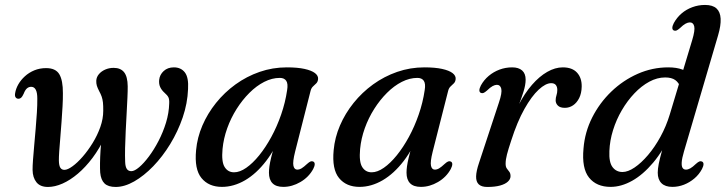

<svg xmlns="http://www.w3.org/2000/svg" viewBox="-20 -738 2906 769"><path d="M110.5 -57.6Q110.3 -72.2 112.2 -98Q114.1 -123.7 117 -155.7Q120 -187.7 122.8 -221.6Q125.7 -255.5 127.7 -286.9Q129.7 -318.4 129.4 -342.4Q129.6 -366.3 123.4 -378.3Q117.3 -390.3 104.9 -390.3Q95.4 -390.3 88 -384Q80.7 -377.8 74.9 -362.7Q69.6 -351.1 64.8 -346.7Q60 -342.4 53.8 -342.4Q46.7 -342.6 42.7 -347.9Q38.7 -353.3 40.5 -364.3Q43.3 -382.3 53.3 -400Q63.4 -417.7 79.7 -432.5Q95.9 -447.3 117.5 -456.3Q139.1 -465.2 164.8 -465.2Q203 -465.2 217.6 -440.6Q232.2 -415.9 231.9 -365Q232.2 -342.2 230.5 -311.9Q228.7 -281.6 226.4 -249.1Q224.1 -216.6 221.5 -186.2Q218.8 -155.8 217.2 -131.7Q215.6 -107.5 215.8 -95.1Q216.2 -74.6 221.7 -66.2Q227.1 -57.7 238.1 -57.7Q250.8 -57.7 270.4 -72Q290 -86.2 311.2 -110.5Q332.3 -134.8 351.2 -165.4Q370 -196 381.8 -229.2Q393.5 -262.4 393.5 -294.2Q393.7 -314.7 392.3 -327.7Q390.8 -340.8 387.2 -351.1Q383.6 -361.5 377.3 -372.8Q370.6 -385.8 367.9 -394.8Q365.2 -403.9 365.6 -414.9Q366.4 -429.3 375.9 -440.7Q385.4 -452.2 401 -459.2Q416.6 -466.2 435.3 -466.2Q463.2 -466.2 477.2 -448.5Q491.1 -430.8 491.5 -392.4Q491.7 -375.6 490.4 -347.1Q489.1 -318.5 487.2 -283.7Q485.2 -248.8 483.5 -212.9Q481.7 -177 481 -144.9Q480.3 -112.7 481.3 -89.7Q481.9 -70.5 487.9 -61.5Q493.9 -52.4 506.1 -52.4Q518.5 -52.4 537.3 -68.2Q556 -84 576.4 -111.3Q596.8 -138.5 615 -173.5Q633.2 -208.6 645 -247.1Q656.7 -285.7 657.7 -323.8Q658.5 -339.4 654.7 -347.8Q650.8 -356.3 638.4 -367Q627.5 -376.8 621.7 -389.1Q615.9 -401.4 617.5 -418.2Q619.7 -438.9 635.7 -453.6Q651.6 -468.2 676.4 -468.2Q704.7 -468.2 720.4 -448Q736 -427.8 733.2 -381.2Q731 -324 711.8 -267.7Q692.5 -211.4 661.8 -161.1Q631.1 -110.8 593.7 -72.1Q556.3 -33.5 517.4 -11.3Q478.5 10.8 443.3 10.8Q413.3 10.8 398.7 -3.2Q384.1 -17.2 381.3 -46.8Q380.3 -61.6 380.6 -84.8Q380.9 -108 382.7 -136.7Q384.5 -165.4 387.6 -195.6L400.9 -190.6Q378.7 -143.2 350.8 -105.9Q322.8 -68.6 292 -42.5Q261.2 -16.4 230.5 -2.8Q199.7 10.8 172.1 10.8Q140.9 10.8 125.9 -8.1Q110.9 -27 110.5 -57.6Z M1161.9 -130.2Q1151.7 -89.5 1155.2 -74.1Q1158.7 -58.6 1170.5 -58.6Q1179.3 -58.6 1188.1 -63.9Q1196.9 -69.2 1210.2 -81.7Q1218.6 -89.3 1224.1 -91.4Q1229.6 -93.4 1234.7 -90.9Q1240.6 -88 1240.5 -80.2Q1240.3 -72.4 1234.4 -61Q1216.6 -28.4 1183.3 -9Q1149.9 10.5 1114.7 10.5Q1085.7 10.5 1071.5 -4Q1057.2 -18.5 1057.2 -46.4Q1057.2 -58 1059.1 -72Q1061 -85.9 1065.9 -106.5Q1070.8 -127.1 1079.9 -158Q1089 -188.9 1103.1 -234.1L1112.6 -216.9Q1085.1 -144.4 1046.1 -93.5Q1007.1 -42.6 961.6 -16Q916.1 10.5 868.9 10.5Q816 10.5 787 -24.8Q758 -60.1 765.4 -136.7Q769.9 -186.9 790.6 -235.2Q811.3 -283.4 845.2 -325.7Q879.1 -367.9 923.4 -400Q967.7 -432 1019.8 -450.1Q1072 -468.2 1128.7 -468.2Q1171.4 -468.2 1199.6 -462Q1227.7 -455.8 1241.5 -445.3Q1255.2 -434.7 1254 -421.3Q1253 -410.5 1246.8 -404.3Q1240.5 -398.1 1233.8 -391.9Q1227 -385.7 1224.1 -374.7ZM871.3 -141.3Q866.5 -89.8 879.8 -68.9Q893 -47.9 917.6 -47.9Q940.4 -47.9 966.3 -65.9Q992.1 -83.8 1018.1 -115.8Q1044 -147.8 1066.7 -189.5Q1089.4 -231.1 1106 -279.1Q1122.7 -327.1 1130 -377Q1134.3 -402.8 1126.4 -414.4Q1118.5 -426 1100.8 -426Q1069.5 -426 1038.3 -410.1Q1007.1 -394.2 978.9 -366Q950.7 -337.9 927.7 -301.6Q904.7 -265.3 890 -224.2Q875.3 -183.1 871.3 -141.3Z M1712.9 -130.2Q1702.7 -89.5 1706.2 -74.1Q1709.7 -58.6 1721.5 -58.6Q1730.3 -58.6 1739.1 -63.9Q1747.9 -69.2 1761.2 -81.7Q1769.6 -89.3 1775.1 -91.4Q1780.6 -93.4 1785.7 -90.9Q1791.6 -88 1791.5 -80.2Q1791.3 -72.4 1785.4 -61Q1767.6 -28.4 1734.3 -9Q1700.9 10.5 1665.7 10.5Q1636.7 10.5 1622.5 -4Q1608.2 -18.5 1608.2 -46.4Q1608.2 -58 1610.1 -72Q1612 -85.9 1616.9 -106.5Q1621.8 -127.1 1630.9 -158Q1640 -188.9 1654.1 -234.1L1663.6 -216.9Q1636.1 -144.4 1597.1 -93.5Q1558.1 -42.6 1512.6 -16Q1467.1 10.5 1419.9 10.5Q1367 10.5 1338 -24.8Q1309 -60.1 1316.4 -136.7Q1320.9 -186.9 1341.6 -235.2Q1362.3 -283.4 1396.2 -325.7Q1430.1 -367.9 1474.4 -400Q1518.7 -432 1570.8 -450.1Q1623 -468.2 1679.7 -468.2Q1722.4 -468.2 1750.6 -462Q1778.7 -455.8 1792.5 -445.3Q1806.2 -434.7 1805 -421.3Q1804 -410.5 1797.8 -404.3Q1791.5 -398.1 1784.8 -391.9Q1778 -385.7 1775.1 -374.7ZM1422.3 -141.3Q1417.5 -89.8 1430.8 -68.9Q1444 -47.9 1468.6 -47.9Q1491.4 -47.9 1517.3 -65.9Q1543.1 -83.8 1569.1 -115.8Q1595 -147.8 1617.7 -189.5Q1640.4 -231.1 1657 -279.1Q1673.7 -327.1 1681 -377Q1685.3 -402.8 1677.4 -414.4Q1669.5 -426 1651.8 -426Q1620.5 -426 1589.3 -410.1Q1558.1 -394.2 1529.9 -366Q1501.7 -337.9 1478.7 -301.6Q1455.7 -265.3 1441 -224.2Q1426.3 -183.1 1422.3 -141.3Z M1905.8 -366Q1899.9 -368.9 1900 -376.7Q1900.2 -384.5 1906.1 -395.9Q1918.2 -417.9 1937.5 -434.1Q1956.8 -450.3 1980.9 -459.3Q2005 -468.2 2031.4 -468.2Q2057.1 -468.2 2071.2 -455.8Q2085.3 -443.3 2085.3 -418.9Q2085.3 -398 2076.5 -370.1Q2067.7 -342.2 2056 -312.3Q2044.2 -282.3 2034.7 -255.2Q2025.2 -228 2024 -208.9L2015.8 -209.7Q2032.2 -268.8 2056.7 -316.6Q2081.2 -364.3 2110.7 -398.2Q2140.1 -432 2171.8 -450.1Q2203.4 -468.2 2234.1 -468.2Q2272 -468.2 2291.3 -446.9Q2310.6 -425.6 2309.8 -390.6Q2309.2 -364.1 2299.7 -345.1Q2290.1 -326.1 2275.2 -316.1Q2260.2 -306.1 2242.6 -306.1Q2223.4 -306.1 2214.5 -315Q2205.5 -324 2205.5 -335.9Q2205.5 -346.5 2208.8 -356.4Q2212.1 -366.4 2212.1 -377.6Q2212.1 -390 2206.3 -397.4Q2200.4 -404.9 2187.6 -404.9Q2165.6 -404.9 2137.4 -378.8Q2109.2 -352.7 2080.4 -301.6Q2051.6 -250.4 2027.4 -174.8Q2015.8 -139.9 2010.5 -119.3Q2005.1 -98.6 2005.1 -82.2Q2005.1 -69.7 2010 -63Q2014.8 -56.2 2019.8 -50.1Q2024.8 -43.9 2024.8 -32.3Q2024.8 -20.5 2014.2 -10.6Q2003.5 -0.6 1982.9 5.1Q1962.2 10.8 1931.8 10.8Q1908.6 10.8 1897.5 0.3Q1886.4 -10.2 1886.9 -31.6Q1887.5 -53 1898.6 -85.7L1978.3 -327.3Q1991.6 -366.7 1987.7 -382.5Q1983.9 -398.3 1970.3 -398.3Q1962.4 -398.3 1953 -393.2Q1943.6 -388.2 1930.3 -375.2Q1921.9 -367.8 1916.4 -365.7Q1910.9 -363.7 1905.8 -366Z M2856.2 -596.8 2719.4 -131.1Q2711.4 -104 2710.4 -88.1Q2709.4 -72.2 2714 -65.4Q2718.5 -58.6 2727.4 -58.6Q2735.6 -58.6 2744.9 -63.8Q2754.1 -68.9 2767.4 -81.7Q2775.8 -89.3 2781.3 -91.4Q2786.8 -93.4 2791.9 -90.9Q2797.8 -88 2797.7 -80.2Q2797.5 -72.4 2791.6 -61Q2780 -39.2 2761.1 -23.2Q2742.2 -7.2 2719.5 1.7Q2696.8 10.5 2673.1 10.5Q2644.1 10.5 2629.3 -4.3Q2614.4 -19.1 2614.4 -46.4Q2614.4 -61.3 2618.4 -81.7Q2622.4 -102 2631.4 -134.3Q2640.4 -166.6 2655.2 -215.8L2669.8 -208.1Q2637.3 -135.6 2596.4 -86.9Q2555.5 -38.3 2511.8 -13.9Q2468 10.5 2425.6 10.5Q2368.9 10.5 2339.2 -26.7Q2309.5 -63.8 2317.1 -143.7Q2322.3 -208.8 2351.8 -267.3Q2381.3 -325.7 2428.3 -371Q2475.4 -416.3 2534.1 -442.3Q2592.9 -468.2 2656.5 -468.2Q2689.8 -468.2 2713.2 -459.4Q2736.5 -450.6 2750.2 -435.1Q2763.9 -419.7 2768 -399.6L2706.5 -385.7Q2699 -407 2684.5 -417.4Q2670 -427.8 2644.1 -427.8Q2612.1 -427.8 2580.6 -410.8Q2549.1 -393.8 2521 -364.2Q2492.9 -334.7 2470.7 -296.8Q2448.5 -258.9 2435.4 -216.8Q2422.2 -174.7 2420.7 -132.8Q2418.6 -87.9 2433.5 -68.5Q2448.3 -49.1 2473.1 -49.1Q2495 -49.1 2521.6 -67.1Q2548.2 -85 2575.3 -116.8Q2602.4 -148.5 2625.3 -190.3Q2648.3 -232.2 2662.7 -279.9L2752.3 -577Q2764.4 -616.9 2760.5 -632.6Q2756.7 -648.3 2743.1 -648.3Q2735.2 -648.3 2725.8 -643.2Q2716.4 -638.2 2703.1 -625.2Q2694.7 -617.8 2689.2 -615.7Q2683.7 -613.7 2678.6 -616Q2672.7 -618.9 2672.8 -626.7Q2673 -634.5 2678.9 -645.9Q2691 -667.9 2709.8 -684.1Q2728.7 -700.3 2752.9 -709.2Q2777 -718.2 2803.8 -718.2Q2834.5 -718.2 2849.7 -704.2Q2864.9 -690.3 2866.3 -663.1Q2867.7 -636 2856.2 -596.8Z"/></svg>

Font: Fraunces
Style: Italic
Weight: 900
Italic angle: -16°
Version: Version 1.000;[0bf87f6ff]